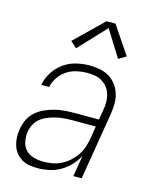

<svg xmlns="http://www.w3.org/2000/svg" viewBox="-114 -828 729 913"><g transform="rotate(15 250.0 -372.0)"><path d="M160 8Q139 8 118.5 4.5Q98 1 81 -9Q64 -19 52 -34.5Q40 -50 34 -69Q28 -88 27 -108.5Q26 -129 30 -150Q34 -174 44.5 -197Q55 -220 74.5 -237Q94 -254 117.5 -264.5Q141 -275 164.5 -281Q188 -287 212 -289Q236 -291 260 -291H382L390 -339Q394 -359 394 -378.5Q394 -398 389 -416Q384 -434 373 -449Q362 -464 346 -474Q330 -484 311 -487.5Q292 -491 272 -491Q247 -491 221 -485.5Q195 -480 172 -465Q149 -450 133.5 -427Q118 -404 113 -379H74Q80 -411 98.5 -441Q117 -471 145.5 -491.5Q174 -512 207 -520Q240 -528 272 -528Q298 -528 323 -523.5Q348 -519 369 -506.5Q390 -494 404.5 -475Q419 -456 426.5 -433Q434 -410 434 -384.5Q434 -359 430 -333L375 0H334L351 -103Q337 -77 316 -55Q295 -33 269.5 -18.5Q244 -4 215.5 2Q187 8 160 8ZM178 -29Q200 -29 222.5 -33Q245 -37 266 -47.5Q287 -58 305 -74.5Q323 -91 336 -110.5Q349 -130 356 -152Q363 -174 367 -196L376 -255H260Q241 -255 222 -253.5Q203 -252 183.5 -247.5Q164 -243 145 -236Q126 -229 109.5 -216.5Q93 -204 83 -186Q73 -168 70 -149Q66 -124 70.5 -100Q75 -76 90.5 -59Q106 -42 129.5 -35.5Q153 -29 178 -29ZM189 -590 158 -618 296 -752H340L432 -615L395 -593L314 -723Z"/></g></svg>

Font: Iosevka SS04 Extralight
Style: Italic
Weight: 200
Italic angle: -9°
Monospace: yes
Designer: Belleve Invis
Foundry: Belleve Invis
Version: Version 19.0.0; ttfautohint (v1.8.4)